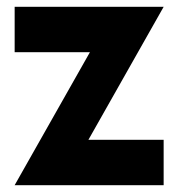

<svg xmlns="http://www.w3.org/2000/svg" viewBox="-20 -542 522 562"><path d="M459 0H22.9L243.2 -389.2H22.9V-522H459L238.8 -132.8H459Z"/></svg>

Font: Righteous
Style: Regular
Weight: 400
Version: Version 1.000